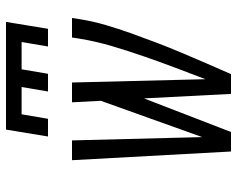

<svg xmlns="http://www.w3.org/2000/svg" viewBox="-95 -695 790 640"><g transform="rotate(-90 300.0 -375.0)"><path d="M115 0 86 -530H152L163 -96L284 -434L279 -530H345L356 -85Q376 -137 395.5 -189Q415 -241 433 -293Q451 -345 466.5 -397.5Q482 -450 491 -504L495 -530H560L556 -504Q549 -460 536.5 -417.5Q524 -375 509 -333Q494 -291 478 -249Q462 -207 444.5 -165.5Q427 -124 409 -82.5Q391 -41 373 0H307L292 -290L180 0ZM165 -610 188 -750H547L524 -610H465L480 -698H389L374 -610H315L330 -698H239L224 -610Z"/></g></svg>

Font: Iosevka Slab LtExObl
Style: Regular
Weight: 300
Width: 7
Italic angle: -9°
Monospace: yes
Designer: Belleve Invis
Foundry: Belleve Invis
Version: Version 11.1.0; ttfautohint (v1.8.3)